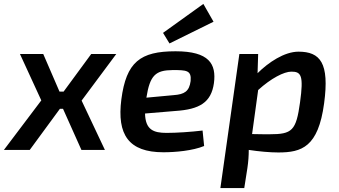

<svg xmlns="http://www.w3.org/2000/svg" viewBox="-47 -766 1732 981"><path d="M547 -490H419L278 -298H257L174 -490H55L164 -253L-27 0H105L259 -210H275L369 0H489L370 -252Z M1044 -655 992 -746 786 -598 819 -544ZM850 -504C669 -504 598 -449 573 -258C550 -78 610 12 788 12C850 12 938 4 996 -20L988 -99C929 -92 856 -87 804 -87C737 -87 696 -103 694 -186L849 -199C972 -207 1032 -242 1046 -341C1059 -439 1022 -504 850 -504ZM927 -352C920 -299 895 -284 841 -280L701 -267C719 -382 748 -407 835 -408C906 -408 932 -407 927 -352Z M1478 -502C1406 -502 1324 -447 1269 -392L1272 -490H1176L1079 195H1201L1217 93C1222 59 1224 30 1224 0C1276 8 1333 13 1375 13C1494 13 1579 -14 1609 -238C1637 -445 1589 -502 1478 -502ZM1486 -243C1466 -98 1446 -80 1330 -80C1312 -80 1280 -80 1241 -81L1272 -306C1338 -366 1404 -400 1442 -400C1492 -400 1505 -380 1486 -243Z"/></svg>

Font: Exo 2 Semi Bold
Style: Italic
Weight: 600
Italic angle: -8°
Designer: Natanael Gama
Version: Version 1.001;PS 001.001;hotconv 1.0.88;makeotf.lib2.5.64775